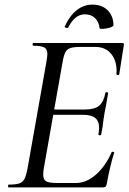

<svg xmlns="http://www.w3.org/2000/svg" viewBox="-20 -811 559 831"><path d="M17 -12Q48 -12 63 -17Q78 -22 85.5 -36Q93 -50 99 -81L181 -544Q185 -570 185 -576Q185 -598 172 -605.5Q159 -613 124 -613Q121 -613 121 -619Q121 -625 124 -625H510Q518 -625 516 -616L496 -489Q496 -486 491 -486Q489 -486 486.5 -487.5Q484 -489 484 -490Q488 -543 463 -575.5Q438 -608 392 -608H330Q299 -608 284.5 -603Q270 -598 263 -585Q256 -572 251 -543L170 -85Q167 -67 167 -55Q167 -34 179.5 -26.5Q192 -19 226 -19H309Q354 -19 395.5 -55.5Q437 -92 463 -152Q464 -155 469.5 -154Q475 -153 474 -150Q456 -92 442 -15Q440 -6 437 -3Q434 0 426 0H17Q15 0 15 -6Q15 -12 17 -12ZM406 -230Q409 -245 409 -257Q409 -287 392 -300.5Q375 -314 340 -314H178L182 -337H347Q389 -337 409 -353.5Q429 -370 436 -409Q436 -412 442 -412Q444 -412 446.5 -410.5Q449 -409 448 -407Q445 -389 442.5 -376.5Q440 -364 439 -355L433 -325L428 -294Q425 -263 418 -229Q417 -225 411 -225.5Q405 -226 406 -230ZM347 -749Q304 -749 276 -693Q275 -690 270 -690Q266 -690 262.5 -692Q259 -694 260 -696Q281 -742 311.5 -766.5Q342 -791 380 -791Q422 -791 446.5 -766Q471 -741 471 -702Q471 -696 454 -691Q437 -686 422 -686Q411 -686 411 -689Q408 -717 391 -733Q374 -749 347 -749Z"/></svg>

Font: Cormorant Garamond Medium
Style: Italic
Weight: 500
Italic angle: -10°
Designer: Christian Thalmann (Catharsis Fonts)
Foundry: Catharsis Fonts
Version: Version 4.000